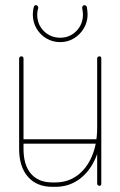

<svg xmlns="http://www.w3.org/2000/svg" viewBox="-20 -719 465 743"><path d="M372 -9Q372 -5 370.5 -2.5Q369 0 365 0Q361 0 358.5 -2.5Q356 -5 356 -9V-493Q356 -496 358.5 -498.5Q361 -501 365 -501Q369 -501 370.5 -498.5Q372 -496 372 -493ZM356 -224Q356 -228 358.5 -230.5Q361 -233 365 -233Q369 -233 370.5 -230.5Q372 -228 372 -224Q372 -158 349.5 -106.5Q327 -55 287 -25.5Q247 4 194 4H183Q122 4 88 -35Q54 -74 54 -143V-493Q54 -496 56.5 -498.5Q59 -501 63 -501Q67 -501 69 -498.5Q71 -496 71 -493V-143Q71 -80 100 -46.5Q129 -13 183 -13H194Q242 -13 278.5 -39.5Q315 -66 335.5 -114Q356 -162 356 -224ZM63 -163Q59 -163 56.5 -165.5Q54 -168 54 -171Q54 -175 56.5 -177.5Q59 -180 63 -180H360Q364 -180 366.5 -177.5Q369 -175 369 -171Q369 -168 366.5 -165.5Q364 -163 360 -163ZM298 -688Q298 -689 298 -689Q298 -689 298 -690Q298 -693 300.5 -696Q303 -699 307 -699Q310 -699 312.5 -697Q315 -695 316 -692Q317 -686 318 -678Q319 -670 319 -663Q319 -634 304.5 -609.5Q290 -585 266 -570.5Q242 -556 213 -556Q184 -556 160 -570Q136 -584 121.5 -608.5Q107 -633 107 -663Q107 -670 108 -678Q109 -686 111 -692Q111 -695 113.5 -697Q116 -699 119 -699Q123 -699 125.5 -696Q128 -693 128 -689Q128 -689 128 -688.5Q128 -688 128 -688Q126 -682 125 -675.5Q124 -669 124 -663Q124 -624 150 -598.5Q176 -573 213 -573Q250 -573 275.5 -599Q301 -625 301 -663Q301 -669 300 -675.5Q299 -682 298 -688Z"/></svg>

Font: Libertine-Super Thin
Style: Regular
Weight: 100
Designer: Bastien Sozeau
Foundry: NBR — Bastien Sozeau
Version: Version 2.003;gftools[0.9.33]